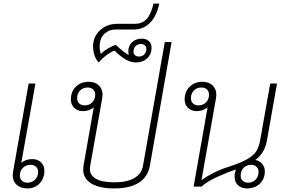

<svg xmlns="http://www.w3.org/2000/svg" viewBox="-20 -1043 1595 1073"><path d="M228 -89Q228 -46 201.5 -18Q175 10 134 10Q96 10 73.5 -10Q51 -30 51 -64Q51 -69 53 -83L140 -576H178L99 -133Q125 -154 160 -154Q190 -154 209 -136Q228 -118 228 -89ZM193 -82Q193 -100 181.5 -111Q170 -122 151 -122Q125 -122 108 -105Q91 -88 91 -62Q91 -44 102.5 -33Q114 -22 133 -22Q159 -22 176 -39Q193 -56 193 -82Z M939 -808 818 -119Q795 10 618 10Q536 10 490.5 -17.5Q445 -45 445 -96Q445 -103 447 -119L504 -443Q478 -422 444 -422Q414 -422 395 -440Q376 -458 376 -487Q376 -531 404 -558.5Q432 -586 475 -586Q511 -586 532 -566Q553 -546 553 -513Q553 -507 551 -493L484 -116Q482 -104 482 -100Q482 -63 517 -43.5Q552 -24 618 -24Q689 -24 730 -47.5Q771 -71 779 -116L901 -808ZM512 -514Q512 -532 500.5 -543Q489 -554 470 -554Q444 -554 427.5 -537Q411 -520 411 -494Q411 -476 422.5 -465Q434 -454 453 -454Q479 -454 495.5 -471Q512 -488 512 -514Z M827 -776Q827 -740 802.5 -717Q778 -694 740 -694Q710 -694 681.5 -711Q653 -728 620 -760Q604 -756 577.5 -736.5Q551 -717 532 -694Q517 -708 508.5 -733Q500 -758 500 -783Q500 -838 539 -874Q578 -910 636 -910H736Q773 -910 798 -935Q823 -960 838 -1023H870Q856 -954 819 -916Q782 -878 726 -878H624Q589 -878 563 -853.5Q537 -829 537 -783Q537 -758 544 -742Q561 -759 583.5 -772.5Q606 -786 628 -792Q669 -752 700 -735Q697 -744 697 -755Q697 -787 718 -807Q739 -827 773 -827Q797 -827 812 -813Q827 -799 827 -776ZM798 -770Q798 -782 789.5 -789.5Q781 -797 768 -797Q749 -797 737.5 -785Q726 -773 726 -754Q726 -742 734.5 -734.5Q743 -727 756 -727Q775 -727 786.5 -739Q798 -751 798 -770Z M1407 -149Q1430 -145 1445 -127.5Q1460 -110 1460 -86Q1460 -43 1432 -16.5Q1404 10 1360 10Q1329 10 1310 -8Q1291 -26 1291 -55Q1291 -75 1299 -96Q1247 -79 1192 -53.5Q1137 -28 1106 0H1062L1140 -443Q1114 -422 1080 -422Q1050 -422 1031 -440Q1012 -458 1012 -487Q1012 -531 1040 -558.5Q1068 -586 1111 -586Q1147 -586 1168 -566Q1189 -546 1189 -513Q1189 -507 1187 -493L1106 -36Q1172 -84 1261 -112Q1329 -134 1364 -155Q1399 -176 1413 -199Q1427 -222 1434 -259L1490 -576H1528L1471 -254Q1459 -188 1407 -149ZM1148 -514Q1148 -532 1136.5 -543Q1125 -554 1106 -554Q1080 -554 1063.5 -537Q1047 -520 1047 -494Q1047 -476 1058.5 -465Q1070 -454 1089 -454Q1115 -454 1131.5 -471Q1148 -488 1148 -514ZM1384 -122Q1358 -122 1341.5 -105Q1325 -88 1325 -62Q1325 -44 1336.5 -33Q1348 -22 1367 -22Q1392 -22 1408.5 -39Q1425 -56 1425 -82Q1425 -100 1413.5 -111Q1402 -122 1384 -122Z"/></svg>

Font: Sarabun Thin
Style: Italic
Weight: 250
Italic angle: -10°
Designer: Suppakit Chalermlarp | Katatrad Co.,Ltd.
Foundry: Cadson Demak Co.,Ltd.
Version: Version 1.000; ttfautohint (v1.6)